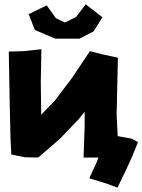

<svg xmlns="http://www.w3.org/2000/svg" viewBox="-20 -726 656 885"><path d="M195.3 -701.2 112.3 -661.1 140.6 -587.9 234.4 -547.9H346.7L411.1 -581.1L452.1 -646.5L375 -706.1L331.1 -648.4L279.3 -622.1L237.3 -642.6ZM586.9 -86.9 522.5 -98.6 517.6 -196.3 523.4 -460 452.1 -475.6 394.5 -490.2 313.5 -369.1 232.4 -261.7 169.9 -197.3 168 -348.6 170.9 -499 87.9 -490.2 20.5 -488.3 24.4 -267.6 28.3 -90.8 32.2 -13.7 95.7 -1 156.2 0 255.9 -85.9 342.8 -176.8 370.1 -210.9V-142.6L365.2 0H433.6L425.8 21.5L391.6 95.7L470.7 120.1L521.5 138.7L560.5 58.6L589.8 -5.9L616.2 -71.3Z"/></svg>

Font: MaokenAssortedSans-Lite
Style: Lite
Weight: 400
Version: Version 1.400